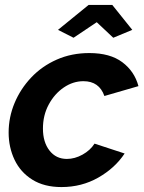

<svg xmlns="http://www.w3.org/2000/svg" viewBox="-20 -748 582 778"><path d="M229 10Q159 10 111 -20Q63 -50 39 -100.5Q15 -151 15 -211Q15 -273 39 -330.5Q63 -388 106.5 -434Q150 -480 210 -506.5Q270 -533 342 -533Q426 -533 475.5 -496Q525 -459 541 -399L403 -359Q382 -419 318 -419Q276 -419 238.5 -393.5Q201 -368 177.5 -324.5Q154 -281 154 -227Q154 -172 180.5 -138Q207 -104 251 -104Q283 -104 314.5 -121.5Q346 -139 363 -166L485 -126Q446 -67 378.5 -28.5Q311 10 229 10ZM215 -627 339 -728H435L516 -627L439 -595L372 -658L278 -595Z"/></svg>

Font: Raleway
Style: Bold Italic
Weight: 700
Italic angle: -12°
Designer: Matt McInerney, Pablo Impallari, Rodrigo Fuenzalida
Foundry: Matt McInerney, Pablo Impallari, Rodrigo Fuenzalida
Version: Version 4.101;RELEASE